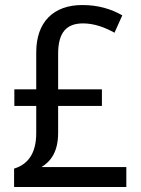

<svg xmlns="http://www.w3.org/2000/svg" viewBox="-20 -743 560 763"><path d="M307 -723C193 -723 124 -656 124 -535V-388H37V-322H124V-214C124 -131 89 -89 36 -73V0H482V-79H145C182 -102 211 -140 211 -215V-322H385V-388H211V-529C211 -614 244 -650 310 -650C355 -650 397 -634 435 -613L466 -682C422 -707 371 -723 307 -723Z"/></svg>

Font: Noto Sans Lao SemiCondensed
Style: Regular
Weight: 400
Width: 4
Designer: Monotype Design Team
Foundry: Monotype Imaging Inc.
Version: Version 2.004